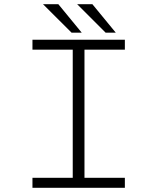

<svg xmlns="http://www.w3.org/2000/svg" viewBox="-20 -888 750 908"><path d="M527.5 -733.5H479.5L345 -868H417ZM366.5 -733.5H318.5L183.5 -868H256ZM570.5 -653H379.5V-47H570.5V0H133.5V-47H324V-653H133.5V-700H570.5Z"/></svg>

Font: League Mono UltraLight
Style: Regular
Weight: 200
Width: 6
Designer: Tyler Finck
Foundry: The League of Moveable Type / Tyler Finck
Version: Version 2.210